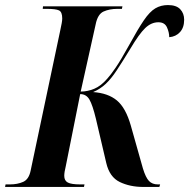

<svg xmlns="http://www.w3.org/2000/svg" viewBox="-52 -739 748 759"><path d="M-32 0 -30 -10H-13Q17 -10 39.5 -20Q62 -30 69 -64L186 -618Q190 -636 192 -647.5Q194 -659 194 -666Q194 -692 181 -698Q168 -704 133 -704H117L118 -714H432L430 -704H412Q381 -704 357.5 -693.5Q334 -683 326 -642L267 -377Q294 -377 320.5 -388Q347 -399 372 -428Q385 -442 405.5 -472Q426 -502 458 -560Q493 -624 516.5 -658.5Q540 -693 562 -706Q584 -719 612 -719Q645 -719 660.5 -702.5Q676 -686 676 -661Q676 -630 659.5 -612Q643 -594 617 -592Q617 -611 608 -631Q599 -651 574 -651Q546 -651 522 -628Q498 -605 463 -546Q432 -495 409.5 -461Q387 -427 365.5 -407Q344 -387 316 -375Q375 -371 410 -342Q445 -313 465 -243L513 -73Q524 -37 537 -23.5Q550 -10 572 -10H581L578 0H514Q462 0 421.5 -19.5Q381 -39 368 -95L327 -270Q314 -324 301.5 -345.5Q289 -367 265 -367L208 -82Q202 -58 202 -44Q202 -25 216 -17.5Q230 -10 265 -10H282L280 0Z"/></svg>

Font: Noto Serif Display ExtraCondensed
Style: Bold Italic
Weight: 700
Width: 2
Italic angle: -12°
Designer: Monotype Design Team
Foundry: Monotype Imaging Inc.
Version: Version 2.009